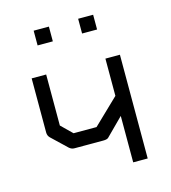

<svg xmlns="http://www.w3.org/2000/svg" viewBox="-95 -737 682 767"><g transform="rotate(-15 246.0 -353.5)"><path d="M114 -659H177V-598H114ZM298 -659H360V-598H298ZM422 -477V-48H362V-240L290 -168Q284 -163 269 -163H150Q138.5 -163 129 -171L66 -231Q57 -240 57 -253V-477H117V-266L162 -222H257L362 -323V-477Z"/></g></svg>

Font: IBM 3270 Semi-Condensed
Style: Condensed
Weight: 400
Monospace: yes
Version: Version 2.3.1